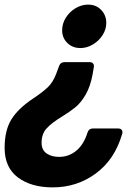

<svg xmlns="http://www.w3.org/2000/svg" viewBox="-75 -599 604 831"><path d="M194 -468Q194 -497 210 -522.5Q226 -548 252 -563.5Q278 -579 306 -579Q341 -579 363 -556Q385 -533 385 -500Q385 -472 369 -447Q353 -422 327 -406.5Q301 -391 273 -391Q239 -391 216.5 -413Q194 -435 194 -468ZM-55 41Q-55 -35 -25.5 -82.5Q4 -130 69 -173Q108 -199 131 -220.5Q154 -242 168 -279L181 -314Q187 -330 204 -330H313Q323 -330 328 -324Q333 -318 331 -308L326 -278Q316 -224 295.5 -189Q275 -154 251 -134.5Q227 -115 191 -93Q147 -66 126 -42.5Q105 -19 105 19Q105 50 126.5 65Q148 80 181 80Q223 80 255.5 53Q288 26 304 -26Q310 -43 327 -43H437Q445 -43 450 -38.5Q455 -34 455 -27Q455 -23 453 -17Q421 92 339.5 152Q258 212 153 212Q60 212 2.5 169Q-55 126 -55 41Z"/></svg>

Font: Open Sauce Two Black Italic
Style: Regular
Weight: 900
Italic angle: -10°
Designer: Alfredo Marco Pradil
Foundry: Creative Sauce Fz LLC
Version: Version 1.477